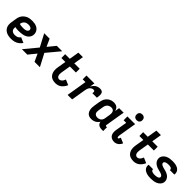

<svg xmlns="http://www.w3.org/2000/svg" viewBox="352 -2258 3760 3760"><g transform="rotate(45 2232.0 -378.5)"><path d="M265 8Q307 8 350.5 -3Q394 -14 431.5 -42Q469 -70 493 -108L383 -155Q370 -136 350.5 -122Q331 -108 309 -102.5Q287 -97 265 -97Q241 -97 218.5 -103.5Q196 -110 180.5 -127Q165 -144 161.5 -167.5Q158 -191 162 -215V-216Q184 -210 208 -208Q232 -206 255 -206H256Q288 -206 319.5 -209Q351 -212 383 -219.5Q415 -227 445 -244Q475 -261 495.5 -289.5Q516 -318 521 -350Q527 -384 518 -416Q509 -448 488.5 -472.5Q468 -497 439 -512Q410 -527 376.5 -532.5Q343 -538 309 -538Q276 -538 241.5 -532.5Q207 -527 175 -510.5Q143 -494 117 -467.5Q91 -441 77 -408.5Q63 -376 58 -342L40 -232Q33 -191 37 -151.5Q41 -112 61.5 -79.5Q82 -47 114.5 -27Q147 -7 186 0.5Q225 8 265 8ZM283 -310Q256 -310 229.5 -312Q203 -314 179 -323L180 -325Q183 -347 193.5 -368.5Q204 -390 222.5 -405.5Q241 -421 264 -427Q287 -433 309 -433Q326 -433 342 -430Q358 -427 372 -420Q386 -413 394 -398.5Q402 -384 400 -367Q397 -350 383 -336.5Q369 -323 351.5 -318Q334 -313 317 -311.5Q300 -310 283 -310Z M558 0H708L836 -157L908 0H1057L920 -260L1145 -530H995L867 -373L796 -530H646L783 -271Z M1491 8Q1523 8 1556 -1.5Q1589 -11 1616.5 -33Q1644 -55 1664.5 -83.5Q1685 -112 1698 -143L1588 -190Q1580 -168 1567.5 -147Q1555 -126 1534.5 -111.5Q1514 -97 1491 -97Q1469 -97 1452.5 -111Q1436 -125 1430.5 -146Q1425 -167 1425.5 -189Q1426 -211 1430 -234L1462 -425H1629V-530H1479L1513 -735H1388L1354 -530H1226L1227 -425H1337L1308 -251Q1301 -212 1301.5 -173.5Q1302 -135 1314.5 -100Q1327 -65 1353 -39Q1379 -13 1415.5 -2.5Q1452 8 1491 8Z M1824 0H1949L1999 -303Q2002 -325 2009.5 -347.5Q2017 -370 2031 -390Q2045 -410 2067 -421.5Q2089 -433 2111 -433Q2123 -433 2132.5 -428Q2142 -423 2144.5 -412Q2147 -401 2146 -389.5Q2145 -378 2143 -367H2268Q2272 -391 2274.5 -414.5Q2277 -438 2275.5 -461Q2274 -484 2263.5 -504Q2253 -524 2231 -531Q2209 -538 2186 -538Q2152 -538 2118.5 -524.5Q2085 -511 2060 -483.5Q2035 -456 2019 -424L2036 -530H1817V-425H1894Z M2482 8Q2514 8 2546.5 -1.5Q2579 -11 2606 -33Q2633 -55 2651 -84Q2653 -54 2672 -31Q2691 -8 2720 0Q2749 8 2780 8H2817V-97H2798Q2791 -97 2785.5 -99.5Q2780 -102 2778.5 -108Q2777 -114 2778 -121L2846 -530H2721L2705 -436Q2698 -466 2680.5 -491Q2663 -516 2634.5 -527Q2606 -538 2573 -538Q2543 -538 2512.5 -530Q2482 -522 2454.5 -503Q2427 -484 2407.5 -458Q2388 -432 2377.5 -402Q2367 -372 2362 -342L2344 -232Q2338 -198 2337 -164.5Q2336 -131 2343.5 -99.5Q2351 -68 2369.5 -42Q2388 -16 2418 -4Q2448 8 2482 8ZM2550 -97Q2528 -97 2508 -105Q2488 -113 2476.5 -131Q2465 -149 2463.5 -170.5Q2462 -192 2466 -215L2484 -325Q2488 -353 2504.5 -380Q2521 -407 2550 -420Q2579 -433 2608 -433Q2631 -433 2650.5 -422.5Q2670 -412 2678 -391Q2686 -370 2686.5 -347.5Q2687 -325 2683 -302L2665 -192Q2661 -166 2645 -142Q2629 -118 2602.5 -107.5Q2576 -97 2550 -97Z M3119 8Q3149 8 3179 -5.5Q3209 -19 3230 -44Q3251 -69 3264 -98L3153 -145Q3150 -136 3146.5 -126.5Q3143 -117 3136 -107Q3129 -97 3119 -97Q3109 -97 3105 -107.5Q3101 -118 3100.5 -127.5Q3100 -137 3101 -147.5Q3102 -158 3104 -168L3164 -530H2950L2951 -425H3022L2982 -186Q2976 -149 2978.5 -113.5Q2981 -78 2999.5 -48.5Q3018 -19 3050.5 -5.5Q3083 8 3119 8ZM3130 -605Q3147 -605 3165 -611Q3183 -617 3194.5 -632.5Q3206 -648 3209 -666Q3213 -691 3206 -715.5Q3199 -740 3177.5 -752.5Q3156 -765 3130 -765Q3113 -765 3095 -759Q3077 -753 3066 -737.5Q3055 -722 3052 -705Q3047 -679 3054 -654.5Q3061 -630 3083 -617.5Q3105 -605 3130 -605Z M3651 8Q3683 8 3716 -1.5Q3749 -11 3776.5 -33Q3804 -55 3824.5 -83.5Q3845 -112 3858 -143L3748 -190Q3740 -168 3727.5 -147Q3715 -126 3694.5 -111.5Q3674 -97 3651 -97Q3629 -97 3612.5 -111Q3596 -125 3590.5 -146Q3585 -167 3585.5 -189Q3586 -211 3590 -234L3622 -425H3789V-530H3639L3673 -735H3548L3514 -530H3386L3387 -425H3497L3468 -251Q3461 -212 3461.5 -173.5Q3462 -135 3474.5 -100Q3487 -65 3513 -39Q3539 -13 3575.5 -2.5Q3612 8 3651 8Z M4133 8Q4168 8 4204.5 3Q4241 -2 4276 -17Q4311 -32 4338 -61.5Q4365 -91 4371 -127Q4374 -145 4372 -162Q4370 -179 4364.5 -194Q4359 -209 4350 -222.5Q4341 -236 4329.5 -247.5Q4318 -259 4304.5 -268Q4291 -277 4276 -284Q4261 -291 4245 -296.5Q4229 -302 4213 -306Q4197 -310 4180.5 -314Q4164 -318 4148 -323.5Q4132 -329 4117.5 -336Q4103 -343 4092.5 -357Q4082 -371 4085 -388Q4088 -403 4102.5 -413Q4117 -423 4132 -426.5Q4147 -430 4162.5 -431.5Q4178 -433 4193 -433Q4208 -433 4223.5 -431Q4239 -429 4252.5 -423.5Q4266 -418 4275 -405.5Q4284 -393 4281 -378V-375H4404Q4405 -379 4406 -382Q4411 -414 4400 -443Q4389 -472 4366.5 -491Q4344 -510 4315.5 -520.5Q4287 -531 4256 -534.5Q4225 -538 4193 -538Q4158 -538 4123 -532.5Q4088 -527 4054 -512Q4020 -497 3994.5 -467.5Q3969 -438 3963 -404Q3960 -386 3962 -369Q3964 -352 3969.5 -336.5Q3975 -321 3984 -307.5Q3993 -294 4004.5 -283Q4016 -272 4029.5 -262.5Q4043 -253 4058 -246Q4073 -239 4088.5 -233.5Q4104 -228 4120.5 -224Q4137 -220 4153.5 -216Q4170 -212 4185.5 -207Q4201 -202 4216 -194.5Q4231 -187 4241.5 -173.5Q4252 -160 4249 -143Q4247 -130 4235.5 -120.5Q4224 -111 4211 -107Q4198 -103 4185 -101Q4172 -99 4159 -98Q4146 -97 4133 -97Q4116 -97 4100 -99Q4084 -101 4069.5 -106.5Q4055 -112 4044 -124.5Q4033 -137 4036 -153Q4036 -154 4037 -155H3913Q3912 -152 3912 -148Q3906 -116 3918 -86.5Q3930 -57 3954 -38.5Q3978 -20 4007.5 -9.5Q4037 1 4068.5 4.5Q4100 8 4133 8Z"/></g></svg>

Font: Iosevka Sparkle
Style: Bold Italic
Weight: 700
Italic angle: -9°
Designer: Belleve Invis
Foundry: Belleve Invis
Version: Version 4.5.0; ttfautohint (v1.8.3)